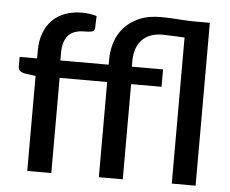

<svg xmlns="http://www.w3.org/2000/svg" viewBox="-52 -794 1024 855"><g transform="rotate(5 460.0 -367.0)"><path d="M100 0V-424.5L50 -431.5Q37.5 -434 29.8 -440.5Q22 -447 22 -459V-503H100V-537.5Q100 -581.5 112.8 -616Q125.5 -650.5 149.2 -674.5Q173 -698.5 207 -711Q241 -723.5 283.5 -723.5Q301 -723.5 316.8 -721Q332.5 -718.5 347.5 -714L345.5 -659.5Q344.5 -646.5 332.2 -643.8Q320 -641 301.5 -641Q279 -641 261 -635.8Q243 -630.5 230.2 -618Q217.5 -605.5 210.8 -585Q204 -564.5 204 -534.5V-503H420V-527Q420 -568.5 432.8 -606Q445.5 -643.5 471.8 -672Q498 -700.5 537.8 -717.5Q577.5 -734.5 631.5 -734.5Q672 -734.5 708.8 -731.5Q745.5 -728.5 781.5 -728H852.5V0H746V-653Q719 -654 693 -655.5Q667 -657 648 -657Q588 -657 555.8 -623Q523.5 -589 523.5 -527V-503H663V-425.5H527V0H420V-425.5H207.5V0Z"/></g></svg>

Font: LatoLatin Semibold
Style: Regular
Weight: 600
Designer: Lukasz Dziedzic with Adam Twardoch and Botio Nikoltchev
Foundry: tyPoland Lukasz Dziedzic
Version: Version 2.015; 2015-08-06; http://www.latofonts.com/